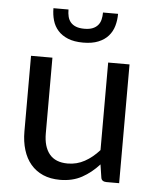

<svg xmlns="http://www.w3.org/2000/svg" viewBox="-50 -718 626 769"><g transform="rotate(5 262.5 -333.5)"><path d="M61 0ZM147 -477.5V-173.3Q147 -119.6 171.1 -90.1Q195.3 -60.5 244.6 -60.5Q281.2 -60.5 312.7 -77.9Q344.2 -95.2 371.1 -125.5V-477.5H457V0H405.3Q396.5 0 390.6 -4.2Q384.8 -8.3 383.8 -17.6L376 -68.4Q345.2 -34.2 307.4 -13.4Q269.5 7.3 219.7 7.3Q180.7 7.3 151.1 -5.6Q121.6 -18.6 101.6 -42.2Q81.5 -65.9 71.3 -99.4Q61 -132.8 61 -173.3V-477.5ZM264.2 -548.3Q227.5 -548.3 202.6 -558.6Q177.7 -568.8 162.4 -586.2Q147 -603.5 140.4 -626.5Q133.8 -649.4 133.8 -675.3H194.3Q194.3 -659.7 197.5 -646.7Q200.7 -633.8 208.7 -624.3Q216.8 -614.7 230.2 -609.4Q243.7 -604 264.2 -604Q284.2 -604 297.4 -609.4Q310.5 -614.7 318.6 -624.3Q326.7 -633.8 329.8 -646.7Q333 -659.7 333 -675.3H393.6Q393.6 -649.4 387 -626.5Q380.4 -603.5 365.2 -586.2Q350.1 -568.8 325.2 -558.6Q300.3 -548.3 264.2 -548.3Z"/></g></svg>

Font: Carlito
Style: Regular
Weight: 400
Designer: Lukasz Dziedzic
Foundry: tyPoland Lukasz Dziedzic
Version: Version 1.103; Beta1; all basic design good, some composites